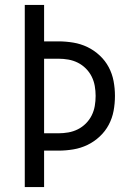

<svg xmlns="http://www.w3.org/2000/svg" viewBox="-20 -755 540 775"><path d="M80 0V-735H158V-588H216Q246 -588 276 -583Q306 -578 333 -565Q360 -552 382.5 -531Q405 -510 419 -483.5Q433 -457 438.5 -427.5Q444 -398 444 -368Q444 -337 438.5 -307.5Q433 -278 419 -251.5Q405 -225 382.5 -204Q360 -183 333 -170Q306 -157 276 -152Q246 -147 216 -147H158V0ZM158 -217H216Q236 -217 256 -220.5Q276 -224 294 -233Q312 -242 326.5 -256.5Q341 -271 350 -289Q359 -307 362.5 -327Q366 -347 366 -368Q366 -388 362.5 -408Q359 -428 350 -446Q341 -464 326.5 -478.5Q312 -493 294 -502Q276 -511 256 -514.5Q236 -518 216 -518H158Z"/></svg>

Font: Moesevka
Style: Regular
Weight: 400
Monospace: yes
Designer: Belleve Invis
Foundry: Belleve Invis
Version: Version 32.5.0; ttfautohint (v1.8.4)